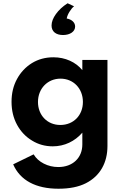

<svg xmlns="http://www.w3.org/2000/svg" viewBox="-20 -878 766 1173"><path d="M365 -664C408.5 -664 439 -685.5 439 -716C439 -740 419 -759.5 387.5 -765C390 -778 395.5 -792 405 -807C414 -821.5 423 -832.5 432.5 -839.5L393 -858C362.5 -838.5 339 -816.5 321.5 -792C304 -767.5 295 -744.5 295 -722C295 -685.5 321.5 -664 365 -664ZM337 275C404.5 275 460 264 504.5 241.5C593 196.5 636.5 114.5 636.5 14V-512H483V-449.5C442.5 -499 378.5 -528 306.5 -528C257 -528 213.5 -516 175 -492.5C136.5 -468.5 106 -436 84 -395.5C61.5 -354.5 50.5 -308 50.5 -256C50.5 -203 62 -156 84.5 -115C107 -74 137.5 -42 176 -19C214 4.5 256 16 302.5 16C374 16 437.5 -15 483 -67.5V4.5C483 87 423.5 142.5 336.5 142.5C304.5 142.5 275 135.5 247.5 121.5C220 107.5 199.5 88.5 185.5 65L60.5 126C103 224 199 275 337 275ZM348.5 -114.5C269 -114.5 212 -174 212 -255C212 -337 271 -397.5 349.5 -397.5C428.5 -397.5 486.5 -337.5 486.5 -255C486.5 -174 429.5 -114.5 348.5 -114.5Z"/></svg>

Font: Spartan
Style: Bold
Weight: 700
Designer: Matt Bailey, Mirko Velimirovic
Foundry: Matt Bailey
Version: Version 1.003